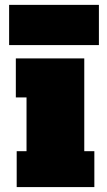

<svg xmlns="http://www.w3.org/2000/svg" viewBox="-20 -761 437 781"><path d="M322.8 -146H363.8V0H47.9V-146H87.9V-364.7H44.4V-523.4H322.8ZM382.3 -577.6H17.1V-741.2H382.3Z"/></svg>

Font: Bevan
Style: Regular
Weight: 400
Foundry: vernon adams
Version: Version 1.000